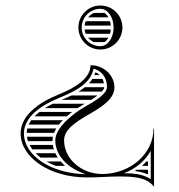

<svg xmlns="http://www.w3.org/2000/svg" viewBox="-20 -445 650 698"><path d="M321.4 -398C313.2 -394.3 306 -388.8 300.3 -382H374C370.1 -389 365.2 -394.4 359.9 -398ZM291.7 -368C289.6 -363 288.1 -357.6 287.4 -352H382.7C382.3 -357.7 381.3 -363.1 379.8 -368ZM382.7 -338H287.4C288.1 -332.4 289.6 -327 291.7 -322H379.8C381.3 -326.9 382.3 -332.3 382.7 -338ZM374 -308H300.3C306 -301.2 313.2 -295.7 321.4 -292H359.9C365.2 -295.6 370.1 -301 374 -308ZM495.8 158H518V142H512.3C507 147.8 501.5 153.1 495.8 158ZM477.3 172C474.8 173.7 472.3 175.3 469.8 176.8C486.1 178.7 501.1 182.1 514.7 188H518V172ZM182.7 158H216.6C210.8 153 205.5 147.6 200.7 142H149C159.3 148 170.6 153.3 182.7 158ZM127.8 128H190.1C186.7 122.9 183.8 117.5 181.2 112H109.6C115.1 117.6 121.2 122.9 127.8 128ZM81.7 68H171C171 67 171 66 171 65C171 60.7 171.5 56.3 172.3 52H77.8C78.6 57.4 79.9 62.7 81.7 68ZM87.6 82C90.4 87.5 93.8 92.8 97.6 98H175.9C174.3 92.8 173.1 87.5 172.3 82ZM84.3 8H194.3C198.6 2.5 203.2 -2.8 208.2 -8H93.7C90 -2.8 86.8 2.5 84.3 8ZM79.3 22C77.9 27.2 77.2 32.6 77 38H176.6C178.7 32.6 181.5 27.3 184.6 22ZM105.5 -22H222.7C229 -27.6 235.6 -33 242.1 -38H123.4C116.8 -32.9 110.8 -27.5 105.5 -22ZM172.1 -68C161.9 -63 152.3 -57.6 143.4 -52H261.9C269 -56.7 275.8 -60.9 282.2 -64.5C284.3 -65.7 286.3 -66.8 288.4 -68ZM203.6 -82H311.5C320 -87.4 327.8 -92.8 334.5 -98H239.8C228.1 -92.3 215.8 -87 203.6 -82ZM323.2 -172H342.4C337.9 -176.4 332.7 -179.9 327.1 -182.4C325.9 -178.8 324.7 -175.4 323.2 -172ZM315.7 -158C312 -152.3 307.9 -147 303.2 -142H357.8C356.7 -147.8 354.9 -153.2 352.5 -158ZM288.3 -128C281.3 -122.3 273.6 -116.9 265.5 -112H350.1C355.4 -117.8 358.6 -123.2 359 -128ZM291 188C167.3 186.5 67 121.1 67 40C67 -18.7 127 -61.8 198 -90.5C257.2 -114.4 310.7 -143.9 319.9 -195.3C349.7 -188.2 369 -162.7 369 -129C369 -103.3 326.7 -78.2 287.1 -55.8C243.3 -31 181 20.6 181 65C181 122 228.1 167.3 291 188ZM55 40C55 128.3 162.5 200 295 200C316.2 200 334.1 199.5 355.3 198.4C375.8 197.3 393.1 196.6 413.5 196.6C464.4 196.6 513 199.1 539 233H540V23H538C538 113.1 455.5 186.2 353 187.7C275.7 187.7 213 132.7 213 65C213 25 257.1 -2.5 303.1 -29.1C350.8 -56.6 396 -85.4 396 -127C396 -171.7 357 -208 309 -208C309 -160.2 254.8 -126.4 193.5 -101.7C117.8 -71.1 55 -23.7 55 40ZM425 -345C425 -389.2 389.2 -425 345 -425C300.8 -425 265 -389.2 265 -345C265 -300.8 300.8 -265 345 -265C389.2 -265 425 -300.8 425 -345ZM430.8 184.7C473.2 168.2 505.2 142.6 528 103.7V206.5C499.2 187.4 467 185.4 430.8 184.7ZM277 -345C277 -382.5 307.5 -413 345 -413C371.5 -413 393 -382.5 393 -345C393 -307.5 371.5 -277 345 -277C307.5 -277 277 -307.5 277 -345Z"/></svg>

Font: SortefaxS02
Style: Medium
Weight: 500
Designer: gluk
Foundry: gluk
Version: Version 0.261